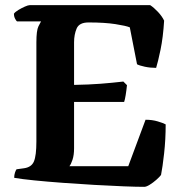

<svg xmlns="http://www.w3.org/2000/svg" viewBox="-20 -724 710 744"><path d="M539 0Q510 0 458.5 -2Q407 -4 346 -7.5Q285 -11 224 -15.5Q163 -20 113 -25Q63 -30 35 -35Q35 -46 38 -55Q41 -64 44 -68L73 -72Q102 -76 111.5 -98.5Q121 -121 121 -176V-560Q121 -606 129 -622Q137 -638 139 -641H46Q43 -643 38.5 -651.5Q34 -660 34 -671Q39 -678 51.5 -685.5Q64 -693 76.5 -698.5Q89 -704 95 -704H562Q576 -695 592 -678Q608 -661 616 -644Q612 -579 602 -531Q592 -483 585 -461Q562 -461 541 -465.5Q520 -470 511 -475L483 -618Q469 -624 427.5 -630.5Q386 -637 323 -637Q287 -637 277 -613.5Q267 -590 267 -560V-395Q325 -396 370 -399.5Q415 -403 458 -408L472 -394Q470 -374 467 -355.5Q464 -337 461 -329H267V-149Q267 -123 261 -105Q255 -87 249 -80H477L544 -260Q570 -260 591.5 -253.5Q613 -247 622 -242Q622 -184 616 -130Q610 -76 604 -46Q598 -38 585.5 -27Q573 -16 560 -8Q547 0 539 0Z"/></svg>

Font: Texturina 72pt ExtraBold
Style: Regular
Weight: 800
Designer: Guillermo Torres Carreño
Foundry: Omnibus-Type
Version: Version 1.002; ttfautohint (v1.8.3)